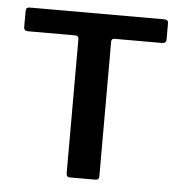

<svg xmlns="http://www.w3.org/2000/svg" viewBox="-44 -572 575 614"><g transform="rotate(5 243.5 -265.0)"><path d="M458 -454H306Q296 -454 296 -444V-11Q296 0 284 0H202Q191 0 191 -13V-442Q191 -454 180 -454H28Q15 -454 15 -466V-519Q15 -530 28 -530H459Q472 -530 472 -519V-466Q472 -454 458 -454Z"/></g></svg>

Font: Libre Franklin Medium
Style: Regular
Weight: 500
Designer: Pablo Impallari, Rodrigo Fuenzalida, Nhung Nguyen
Foundry: Impallari Type
Version: Version 3.000